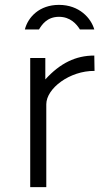

<svg xmlns="http://www.w3.org/2000/svg" viewBox="-20 -768 456 788"><path d="M367 -647C354 -693 306 -748 222 -748C142 -748 95 -698 82 -647H140C151 -665 172 -699 222 -699C268 -699 294 -670 308 -647ZM104 0H170V-340C170 -405 266 -478 368 -477L367 -540C291 -540 227 -509 166 -442V-530H104Z"/></svg>

Font: 18Franklin Light
Style: Regular
Weight: 300
Designer: Pablo Impallari, Rodrigo Fuenzalida (Modified by Dan O. Williams)
Version: Version 0.025;PS 000.025;hotconv 1.0.88;makeotf.lib2.5.64775